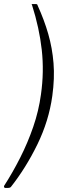

<svg xmlns="http://www.w3.org/2000/svg" viewBox="-59 -762 351 947"><path d="M-33 165Q-37 165 -38.5 161.5Q-40 158 -39 155Q3 90 40.5 16Q78 -58 105 -136.5Q132 -215 143 -296Q159 -408 147 -516Q135 -624 99 -737Q94 -742 102 -742H118Q126 -742 127 -734Q159 -664 179 -594.5Q199 -525 205 -450.5Q211 -376 199 -289Q182 -166 125.5 -50Q69 66 -6 161Q-11 165 -20 165H-33Z"/></svg>

Font: Libre Franklin ExtraLight
Style: Italic
Weight: 250
Italic angle: -8°
Designer: Pablo Impallari, Rodrigo Fuenzalida, Nhung Nguyen
Foundry: Impallari Type
Version: Version 3.000